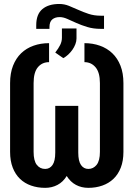

<svg xmlns="http://www.w3.org/2000/svg" viewBox="-20 -926 640 957"><path d="M400.9 -710.9Q442.4 -710.9 478 -698.2Q513.7 -685.5 539.8 -660.6Q565.9 -635.7 580.6 -598.4Q595.2 -561 595.2 -511.7V-168.9Q595.2 -124 582 -90.3Q568.8 -56.6 545.4 -34.4Q522 -12.2 490 -1Q458 10.3 420.4 10.3Q386.2 10.3 358.6 -4.4Q331.1 -19 312.5 -48.8Q294.4 -19 266.6 -4.4Q238.8 10.3 205.1 10.3Q167 10.3 135 -1Q103 -12.2 79.8 -34.4Q56.6 -56.6 43.5 -90.3Q30.3 -124 30.3 -168.9V-511.7Q30.3 -561 44.9 -598.4Q59.6 -635.7 85.4 -660.6Q111.3 -685.5 147 -698.2Q182.6 -710.9 224.6 -710.9V-616.2Q189.9 -616.2 168.7 -590.8Q147.5 -565.4 147.5 -511.7V-168.9Q147.5 -125 163.3 -104.5Q179.2 -84 205.1 -84Q228 -84 241.7 -103.5Q255.4 -123 255.4 -165.5V-398.4H370.1V-165.5Q370.1 -123 383.8 -103.5Q397.5 -84 420.4 -84Q445.3 -84 461.7 -104.5Q478 -125 478 -168.9V-511.7Q478 -564.9 456.3 -590.6Q434.6 -616.2 400.9 -616.2ZM498.5 -847.7V-782.2H481.9Q445.3 -782.2 415.5 -791.3Q385.7 -800.3 361.1 -811.3Q336.4 -822.3 315.9 -831.5Q295.4 -840.8 277.3 -840.8Q254.4 -840.8 240.5 -829.1Q226.6 -817.4 226.6 -791V-782.2H160.6V-800.3Q160.6 -855 191.2 -880.6Q221.7 -906.2 275.4 -906.2Q300.3 -906.2 323.2 -897Q346.2 -887.7 370.6 -876.7Q395 -865.7 422.1 -856.7Q449.2 -847.7 482.9 -847.7ZM255.4 -664.1Q271.5 -684.6 280 -701.9Q288.6 -719.2 288.6 -737.8V-784.2H361.3V-734.4Q361.3 -720.2 355.7 -705.6Q350.1 -690.9 340.8 -677.7Q331.5 -664.6 319.6 -653.6Q307.6 -642.6 295.4 -636.2Z"/></svg>

Font: Roboto Mono
Style: Regular
Weight: 500
Designer: Google
Version: Version 2.000986; 2015; ttfautohint (v1.3)